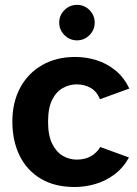

<svg xmlns="http://www.w3.org/2000/svg" viewBox="-20 -737 550 769"><path d="M279.2 12Q199.2 12 143.6 -21.1Q87.9 -54.2 58.7 -113.4Q29.5 -172.6 29.5 -250.1Q29.5 -327.3 61 -385.8Q92.6 -444.3 149.4 -476.6Q206.2 -508.9 280.9 -508.9Q324.2 -508.9 365.5 -496.2Q406.8 -483.6 441.5 -455.7Q476.2 -427.9 497.9 -382.3L380.3 -339.6Q367.6 -371.3 342.7 -385.2Q317.7 -399.1 287.1 -399.1Q258.2 -399.1 231.7 -384.5Q205.2 -369.9 188.8 -337.1Q172.5 -304.3 172.5 -249.4Q172.5 -193.9 189.3 -160.6Q206.2 -127.2 232.2 -112.5Q258.2 -97.7 287.1 -97.7Q320.7 -97.7 344.3 -111.4Q367.9 -125 381.5 -148.1L496.7 -106.3Q473 -63.8 437.3 -37.5Q401.6 -11.3 360.8 0.3Q319.9 12 279.2 12ZM288.2 -575.4Q259.3 -575.4 238.2 -596.4Q217.2 -617.5 217.2 -646.4Q217.2 -675.9 238.2 -696.7Q259.3 -717.5 288.2 -717.5Q317.7 -717.5 338.5 -696.7Q359.3 -675.9 359.3 -646.4Q359.3 -617.5 338.5 -596.4Q317.7 -575.4 288.2 -575.4Z"/></svg>

Font: Atkinson Hyperlegible Next
Style: Regular
Weight: 400
Designer: Elliott Scott, Megan Eiswerth, Linus Boman, Theodore Petrosky, Letters from Sweden
Foundry: Applied Design Works, Letters from Sweden
Version: Version 2.001